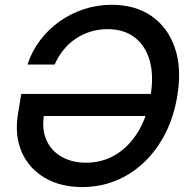

<svg xmlns="http://www.w3.org/2000/svg" viewBox="-20 -758 778 789"><path d="M317.9 10.7Q229 10.7 164.3 -27.1Q99.6 -64.9 69.6 -132.3Q39.6 -199.7 53.7 -288.6L67.4 -372.1H637.7L622.6 -281.2H130.4L160.6 -284.7Q151.4 -225.6 171.1 -181.6Q190.9 -137.7 233.6 -113.5Q276.4 -89.4 334 -89.4Q400.9 -89.4 455.8 -122.6Q510.7 -155.8 547.9 -217.3Q585 -278.8 598.6 -363.8Q612.8 -449.2 594.7 -510.5Q576.7 -571.8 532.5 -605Q488.3 -638.2 422.4 -638.2Q385.3 -638.2 352.1 -627.9Q318.8 -617.7 290.5 -598.6Q262.2 -579.6 240.7 -552.7Q219.2 -525.9 204.6 -492.7H92.8Q110.8 -547.4 144.8 -592.3Q178.7 -637.2 224.6 -669.9Q270.5 -702.6 325.4 -720.5Q380.4 -738.3 439 -738.3Q535.6 -738.3 602.5 -692.1Q669.4 -646 698.5 -561.8Q727.5 -477.5 708.5 -363.8Q694.8 -279.3 659.9 -210.4Q625 -141.6 573.2 -92Q521.5 -42.5 456.8 -15.9Q392.1 10.7 317.9 10.7Z"/></svg>

Font: Inter 24pt Medium
Style: Italic
Weight: 500
Italic angle: -9.3988°
Designer: Rasmus Andersson
Foundry: rsms
Version: Version 4.001;git-66647c0bb